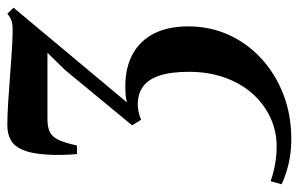

<svg xmlns="http://www.w3.org/2000/svg" viewBox="-206 -400 815 524"><g transform="rotate(-90 202.0 -138.5)"><path d="M84 248.5Q48.5 248.5 18 241.5Q-12.5 234.5 -39.5 222L-31 192Q-8.5 200 15 204.2Q38.5 208.5 63 208.5Q106.5 208.5 143.5 191Q180.5 173.5 208.5 141.8Q236.5 110 252 66Q267.5 22 267.5 -30.5Q267.5 -80.5 257.2 -111.2Q247 -142 227.2 -156.2Q207.5 -170.5 178.5 -170.5Q168 -170.5 158 -168.2Q148 -166 136.5 -161.5L121.5 -186L272.5 -369L319.5 -417Q302 -417 277.8 -417Q253.5 -417 227.8 -417Q202 -417 178.2 -417Q154.5 -417 138 -417Q116.5 -417 103.2 -410.5Q90 -404 81.8 -386.8Q73.5 -369.5 66.5 -336.5H43Q41.5 -351 40.8 -375.2Q40 -399.5 42 -424.5Q45 -462.5 54.5 -484.8Q64 -507 80.8 -516.8Q97.5 -526.5 122.5 -526.5Q149 -526.5 183.8 -524.2Q218.5 -522 255.2 -519.2Q292 -516.5 324.8 -514.2Q357.5 -512 379.5 -512Q397.5 -512 406.8 -515Q416 -518 426 -526.5L442.5 -509.5L184 -200Q195 -203 205.2 -203.8Q215.5 -204.5 227.5 -204.5Q279.5 -204.5 316.2 -184.2Q353 -164 372.2 -125.8Q391.5 -87.5 391.5 -32.5Q391.5 26 368.8 76.8Q346 127.5 304.5 166Q263 204.5 206.8 226.5Q150.5 248.5 84 248.5Z"/></g></svg>

Font: Merriweather 120pt SemiBold
Style: Italic
Weight: 600
Italic angle: -7.8°
Version: Version 2.101